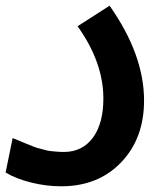

<svg xmlns="http://www.w3.org/2000/svg" viewBox="-38 -444 553 680"><path d="M-18.1 167 6.8 44.9Q10.7 46.4 31.7 55.2Q52.7 64 56.2 65.4Q59.6 66.9 76.4 73.5Q93.3 80.1 98.6 81.1Q104 82 118.2 86.2Q132.3 90.3 141.1 91.1Q149.9 91.8 162.6 93Q175.3 94.2 188 94.2Q253.4 94.2 290.8 43.9Q328.1 -6.3 328.1 -95.2Q328.1 -223.1 236.8 -351.1L350.1 -423.8Q472.2 -250.5 472.2 -87.9Q472.2 46.4 390.9 131.1Q309.6 215.8 179.2 215.8Q126 215.8 72.8 202.6Q19.5 189.5 -18.1 167Z"/></svg>

Font: LT Superior
Style: Bold
Weight: 400
Designer: Daniel Lyons
Foundry: LyonsType
Version: Version 1.000